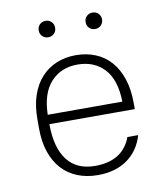

<svg xmlns="http://www.w3.org/2000/svg" viewBox="-78 -735 696 806"><g transform="rotate(-10 270.0 -332.0)"><path d="M275 6Q228 6 189 -9.5Q150 -25 122.5 -55Q95 -85 80 -129Q65 -173 65 -230V-270Q65 -327 80 -371Q95 -415 122.5 -445Q150 -475 187.5 -490.5Q225 -506 270 -506Q315 -506 353 -490.5Q391 -475 418 -444.5Q445 -414 460 -369Q475 -324 475 -265V-240H111Q111 -140 151.5 -87Q192 -34 270 -34Q330 -34 368.5 -58.5Q407 -83 424 -130H470Q451 -65 400.5 -29.5Q350 6 275 6ZM270 -466Q200 -466 156.5 -419Q113 -372 111 -280H429Q427 -374 384 -420Q341 -466 270 -466ZM170 -600Q155 -600 145 -610Q135 -620 135 -635Q135 -650 145 -660Q155 -670 170 -670Q185 -670 195 -660Q205 -650 205 -635Q205 -620 195 -610Q185 -600 170 -600ZM370 -600Q355 -600 345 -610Q335 -620 335 -635Q335 -650 345 -660Q355 -670 370 -670Q385 -670 395 -660Q405 -650 405 -635Q405 -620 395 -610Q385 -600 370 -600Z"/></g></svg>

Font: PT Root UI Light
Style: Regular
Weight: 300
Designer: Vitaly Kuzmin
Foundry: ParaType Ltd.
Version: Version 2.000G